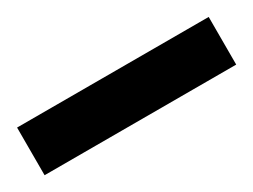

<svg xmlns="http://www.w3.org/2000/svg" viewBox="-36 -201 412 313"><g transform="rotate(-30 170.5 -44.0)"><path d="M351 -89.2H-9.7V0.5H351Z"/></g></svg>

Font: Estedad-VF-FD Black
Style: Regular
Weight: 900
Designer: Amin Abedi
Version: Version 4.000